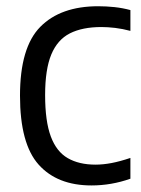

<svg xmlns="http://www.w3.org/2000/svg" viewBox="-20 -570 442 600"><path d="M266 9.5Q159 9.5 100.8 -55.5Q42.5 -120.5 42.5 -271Q42.5 -422 106 -486.2Q169.5 -550.5 287 -550.5Q312 -550.5 337.8 -547.8Q363.5 -545 387.5 -538.5V-473.5Q363 -480 339.8 -482.8Q316.5 -485.5 297 -485.5Q237.5 -485.5 198.5 -465.8Q159.5 -446 140.2 -399.5Q121 -353 121 -273Q121 -191 138.8 -143.5Q156.5 -96 191.8 -75.8Q227 -55.5 278.5 -55.5Q302 -55.5 328.5 -60.5Q355 -65.5 387.5 -76.5V-11.5Q328 9.5 266 9.5Z"/></svg>

Font: Encode Sans Semi Condensed
Style: Regular
Weight: 400
Width: 4
Designer: Multiple Designers
Foundry: Impallari Type
Version: Version 3.000; ttfautohint (v1.8.3) -l 8 -r 50 -G 200 -x 14 